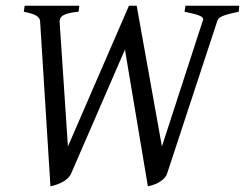

<svg xmlns="http://www.w3.org/2000/svg" viewBox="-20 -635 855 670"><path d="M815 -615H627L624 -594C667 -585 689 -579 689 -568C689 -567 688 -565 688 -564L545 -124L457 -615H430L217 -124L188 -560C188 -574 195 -589 254 -594L257 -615H66L63 -594C106 -586 119 -576 120 -560L156 15C172 12 215 0 228 -29L416 -462L496 15C513 12 552 0 563 -29L739 -564C744 -579 775 -586 813 -594Z"/></svg>

Font: Oxford Ugaritic Clay
Style: Regular
Weight: 400
Designer: Jacob Thomas
Foundry: Bengal Creative Media Limited
Version: Version 1.000